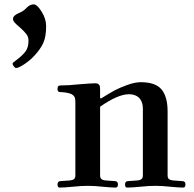

<svg xmlns="http://www.w3.org/2000/svg" viewBox="-20 -846 883 872"><path d="M241.2 -7.8Q241.2 -23.4 254.9 -23.4L296.9 -26.4Q308.6 -27.3 315.4 -32.2Q322.3 -37.1 322.3 -49.8V-382.8Q322.3 -398.4 318.4 -405.8Q314.5 -413.1 305.7 -418Q290 -425.8 257.8 -427.7Q251 -427.7 248 -428.7Q245.1 -429.7 243.2 -432.6Q241.2 -435.5 241.2 -441.4Q241.2 -451.2 244.6 -454.6Q248 -458 256.8 -458Q292 -458 336.9 -462.9Q395.5 -467.8 413.1 -467.8Q422.9 -467.8 427.7 -463.4Q432.6 -459 433.6 -454.1Q434.6 -449.2 434.6 -439.5V-401.4L438.5 -398.4Q475.6 -421.9 499 -434.6Q522.5 -447.3 557.6 -460Q592.8 -472.7 619.1 -472.7Q686.5 -472.7 713.9 -439.5Q741.2 -406.2 741.2 -339.8V-49.8Q741.2 -37.1 748 -32.2Q754.9 -27.3 766.6 -26.4L808.6 -23.4Q822.3 -23.4 822.3 -7.8Q822.3 5.9 811.5 5.9Q792 5.9 752 2Q715.8 -2 685.5 -2Q655.3 -2 618.2 2Q578.1 5.9 557.6 5.9Q547.9 5.9 547.9 -7.8Q547.9 -23.4 561.5 -23.4L603.5 -26.4Q615.2 -27.3 622.1 -32.2Q628.9 -37.1 628.9 -49.8V-352.5Q628.9 -363.3 626.5 -374Q624 -384.8 617.2 -395Q610.4 -405.3 597.2 -411.6Q584 -418 565.4 -418Q515.6 -418 434.6 -361.3V-49.8Q434.6 -37.1 441.4 -32.2Q448.2 -27.3 460 -26.4L502 -23.4Q515.6 -23.4 515.6 -7.8Q515.6 5.9 504.9 5.9Q485.4 5.9 445.3 2Q409.2 -2 378.9 -2Q348.6 -2 311.5 2Q271.5 5.9 251 5.9Q241.2 5.9 241.2 -7.8ZM37.1 -556.6Q37.1 -561.5 55.7 -574.2Q83 -594.7 96.2 -612.8Q109.4 -630.9 109.4 -661.1Q109.4 -677.7 100.6 -689.9Q91.8 -702.1 72.3 -719.7Q53.7 -735.4 46.4 -743.7Q39.1 -752 39.1 -759.8Q39.1 -775.4 64.5 -786.1Q86.9 -794.9 100.6 -810.5Q116.2 -826.2 132.8 -826.2Q148.4 -826.2 168.9 -793.5Q189.5 -760.7 189.5 -727.5Q189.5 -679.7 176.8 -651.4Q164.1 -623 136.7 -593.8Q117.2 -572.3 90.8 -554.7Q64.5 -537.1 52.7 -537.1Q48.8 -537.1 43 -544.4Q37.1 -551.8 37.1 -556.6Z"/></svg>

Font: Monomakh Unicode TT
Style: Medium
Weight: 500
Designer: Alexey Kryukov, Aleksandr Andreev
Version: Version 1.1